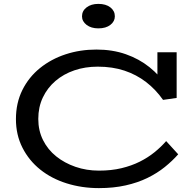

<svg xmlns="http://www.w3.org/2000/svg" viewBox="-20 -955 1003 988"><path d="M489 13Q401 13 323 -11.5Q245 -36 187 -82.5Q129 -129 95.5 -195Q62 -261 62 -342Q62 -425 95 -491.5Q128 -558 185.5 -604.5Q243 -651 317.5 -675.5Q392 -700 476 -700Q559 -700 627.5 -676Q696 -652 749 -609.5Q802 -567 839 -511L790 -523V-686H889V-451L819 -441Q781 -495 731.5 -533Q682 -571 620.5 -591.5Q559 -612 483 -612Q418 -612 362.5 -593Q307 -574 265.5 -538.5Q224 -503 200.5 -453.5Q177 -404 177 -343Q177 -283 201.5 -234Q226 -185 269 -150.5Q312 -116 368.5 -96.5Q425 -77 489 -77Q553 -77 605 -89.5Q657 -102 699 -123Q741 -144 775 -171.5Q809 -199 835 -229L897 -161Q867 -127 828 -95.5Q789 -64 739 -39.5Q689 -15 626.5 -1Q564 13 489 13ZM486 -809Q449 -809 425.5 -827Q402 -845 402 -871Q402 -899 425.5 -917Q449 -935 486 -935Q525 -935 548 -917Q571 -899 571 -871Q571 -845 548 -827Q525 -809 486 -809Z"/></svg>

Font: BioRhyme SemiExpanded
Style: Regular
Weight: 400
Width: 6
Designer: Aoife Mooney
Foundry: Aoife Mooney Type
Version: Version 1.600;gftools[0.9.33]